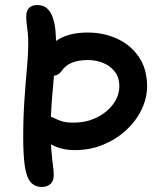

<svg xmlns="http://www.w3.org/2000/svg" viewBox="-20 -730 645 761"><path d="M276 -135Q234 -135 201.5 -148.5Q169 -162 150.5 -183.5Q132 -205 132 -229Q132 -248 143 -258Q154 -268 169 -268Q183 -268 194.5 -262Q206 -256 223 -250Q240 -244 271 -244Q323 -244 364 -264.5Q405 -285 429 -318Q453 -351 453 -388Q453 -423 435 -446Q417 -469 389 -480.5Q361 -492 328 -492Q291 -492 265 -481.5Q239 -471 223 -447Q216 -438 207 -433.5Q198 -429 182 -429Q166 -429 154.5 -441Q143 -453 141 -471.5Q139 -490 150 -510Q176 -555 219 -578Q262 -601 328 -601Q392 -601 445.5 -576Q499 -551 531 -503.5Q563 -456 563 -388Q563 -341 541 -295.5Q519 -250 480 -214Q441 -178 389 -156.5Q337 -135 276 -135ZM146 11Q118 11 101.5 -8Q85 -27 78.5 -70.5Q72 -114 72 -187Q72 -266 77 -337Q82 -408 87 -463Q92 -518 92 -553Q92 -582 90 -601Q88 -620 86 -634Q84 -648 84 -664Q84 -687 95 -698.5Q106 -710 128 -710Q153 -710 167.5 -696Q182 -682 189.5 -659.5Q197 -637 199.5 -611.5Q202 -586 202 -563Q202 -519 196.5 -460.5Q191 -402 186 -338Q181 -274 181 -212Q181 -168 183 -141Q185 -114 187 -97Q189 -80 191 -66Q193 -52 193 -34Q193 -13 180 -1Q167 11 146 11Z"/></svg>

Font: Shantell Sans Medium
Style: Regular
Weight: 500
Designer: Stephen Nixon, Anya Danilova, Shantell Martin
Foundry: Arrow Type
Version: Version 1.011;[c5ecc13dd]